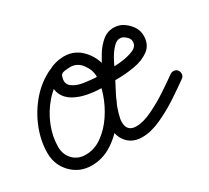

<svg xmlns="http://www.w3.org/2000/svg" viewBox="-83 -402 591 543"><g transform="rotate(-30 212.5 -130.5)"><path d="M117 -272Q124 -275 130.5 -272.5Q137 -270 140 -264Q143 -257 140.5 -250.5Q138 -244 132 -241Q101 -226 77.5 -199Q54 -172 40.5 -138.5Q27 -105 27 -71Q27 -46 43 -29.5Q59 -13 84 -13Q113 -13 138 -31Q163 -49 181.5 -76.5Q200 -104 210.5 -134.5Q221 -165 221 -190Q221 -211 206.5 -230.5Q192 -250 169 -250Q163 -250 151 -248.5Q139 -247 137 -239Q129 -217 143.5 -206Q158 -195 180 -192Q202 -189 217 -188Q217 -188 217 -188Q217 -188 217 -188Q217 -188 217 -188Q226 -189 249 -188.5Q272 -188 297.5 -190.5Q323 -193 341 -200.5Q359 -208 359 -223Q359 -232 353.5 -238Q348 -244 341 -248Q336 -250 331 -250Q320 -250 309 -238Q298 -226 290 -211.5Q282 -197 278 -188Q263 -156 244.5 -121.5Q226 -87 219 -53Q219 -53 219 -53Q219 -53 219 -53Q218 -48 218 -42Q218 -11 248 -11Q271 -11 301 -25.5Q331 -40 359.5 -59Q388 -78 406 -91Q406 -91 406 -91Q406 -91 406 -91Q412 -95 419 -94Q426 -93 430 -87Q434 -81 433 -74Q432 -67 426 -63Q404 -47 373 -26.5Q342 -6 309 9Q276 24 248 24Q218 24 200.5 5.5Q183 -13 183 -42Q183 -50 185 -59Q185 -59 185 -59Q185 -59 185 -59Q192 -96 211 -132Q230 -168 246 -202Q254 -219 266 -238.5Q278 -258 294 -271.5Q310 -285 331 -285Q345 -285 357 -279Q373 -270 383.5 -255.5Q394 -241 394 -223Q394 -194 374 -179Q354 -164 324.5 -159Q295 -154 265.5 -154Q236 -154 217 -154Q217 -154 217 -154Q217 -154 217 -154Q217 -154 217 -154Q196 -154 172 -158.5Q148 -163 129 -174Q110 -185 102 -204Q94 -223 103 -251Q111 -271 130.5 -278Q150 -285 169 -285Q206 -285 231 -255.5Q256 -226 256 -190Q256 -157 243 -120.5Q230 -84 206.5 -51.5Q183 -19 151.5 1.5Q120 22 84 22Q45 22 18.5 -5Q-8 -32 -8 -71Q-8 -111 8 -151Q24 -191 52 -223Q80 -255 117 -272Q117 -272 117 -272Q117 -272 117 -272Z"/></g></svg>

Font: FRB American Cursive
Style: Italic
Weight: 400
Italic angle: -25°
Version: Version 2.0;Modular Font Editor K font №1